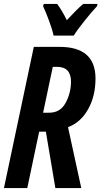

<svg xmlns="http://www.w3.org/2000/svg" viewBox="-22 -951 513 971"><path d="M351 -771Q368 -799 406.5 -847Q445 -895 469 -920L471 -931H399Q382 -917 361 -896Q340 -875 316 -849Q290 -901 267 -931H199L196 -919Q210 -890 226.5 -845Q243 -800 249 -771ZM245 -613H266Q337 -613 337 -538Q337 -481 310 -431Q283 -381 227 -381H196ZM116 0 176 -285H210L258 0H389L322 -308Q385 -331 423 -397.5Q461 -464 461 -554Q461 -714 279 -714H149L-2 0Z"/></svg>

Font: Noto Sans Display Condensed
Style: Bold Italic
Weight: 700
Width: 3
Designer: Monotype Design team
Foundry: Monotype Imaging Inc.
Version: 1.000